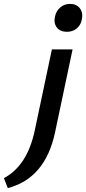

<svg xmlns="http://www.w3.org/2000/svg" viewBox="-148 -674 442 984"><path d="M195 -511Q160 -511 143 -533.5Q126 -556 134 -590Q140 -618 161 -636Q182 -654 211 -654Q245 -654 262 -630.5Q279 -607 271 -572Q265 -544 244.5 -527.5Q224 -511 195 -511ZM30 -5 118 -421H224L134 5Q84 240 -108 290L-128 239Q-8 175 30 -5Z"/></svg>

Font: EauTest
Style: Bold Italic
Weight: 700
Italic angle: -12°
Designer: Christian Thalmann (Catharsis Fonts)
Version: Version 0.001;PS 000.001;hotconv 1.0.88;makeotf.lib2.5.64775